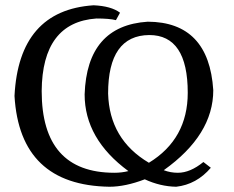

<svg xmlns="http://www.w3.org/2000/svg" viewBox="-20 -711 891 731"><path d="M650.9 0Q590.3 -1 531.2 -28.3Q457 0 396.5 0Q55.2 -5.4 35.2 -345.7Q51.8 -671.9 336.4 -690.9Q403.3 -688 437 -662.6L421.4 -634.3Q396.5 -640.6 347.2 -640.6Q140.6 -626 138.7 -364.3Q138.7 -53.7 415 -53.2Q443.4 -53.2 468.8 -59.6Q302.2 -182.1 302.2 -351.6Q311 -613.3 542.5 -628.4Q775.4 -627.4 792 -367.7Q792 -197.3 603.5 -63Q628.9 -53.2 657.2 -53.2Q704.1 -53.2 754.4 -94.2L782.7 -72.3Q728.5 -8.8 650.9 0ZM546.9 -91.3Q694.8 -181.6 694.8 -357.9Q694.8 -577.6 548.3 -577.6Q391.6 -576.2 391.6 -355Q396.5 -180.2 546.9 -91.3Z"/></svg>

Font: Almanac
Style: Regular
Weight: 400
Designer: Eden's Almanac
Version: Version 3.501;March 28, 2021;FontCreator 13.0.0.2683 64-bit